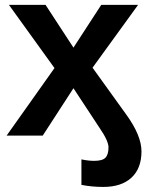

<svg xmlns="http://www.w3.org/2000/svg" viewBox="-20 -548 596 776"><path d="M276.9 -191.4 152.8 0H6.8L200.2 -272.9L16.1 -528.3H164.1L276.9 -355.5L389.2 -528.3H538.1L354 -274.4L490.7 -84.5Q551.8 0 551.8 64Q551.8 132.8 511.2 170.2Q470.7 207.5 397.9 207.5Q350.6 207.5 309.1 199.2V96.2Q337.4 102.1 360.4 102.1Q394 102.1 406.2 89.4Q418.5 76.7 418.5 47.4Q418.5 21 381.3 -32.7Z"/></svg>

Font: Arial
Style: Bold
Weight: 700
Designer: Steve Matteson
Foundry: Ascender Corporation
Version: Version 2.00.3